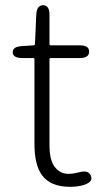

<svg xmlns="http://www.w3.org/2000/svg" viewBox="-20 -708 392 741"><path d="M250 13Q175 13 142 -32Q113 -72 113 -152V-479Q113 -484 108 -484H66Q30 -484 29 -506Q29 -528 64 -530L109 -533Q115 -533 115 -539L120 -652Q122 -688 147 -688Q171 -687 171 -651V-538Q171 -533 176 -533H288Q324 -533 324 -509Q324 -484 288 -484H176Q171 -484 171 -479V-148Q171 -93 189 -67Q210 -37 244 -37Q260 -37 276 -41L289 -44Q322 -52 331 -29Q340 -7 306 5Q283 13 250 13Z"/></svg>

Font: Resource Han Rounded JP Light
Style: Regular
Weight: 300
Designer: Cyano Hao (round all glyphs); Ryoko NISHIZUKA 西塚涼子 (kana, bopomofo & ideographs); Paul D. Hunt (Latin, Greek & Cyrillic)
Foundry: Cyano Hao
Version: 0.990